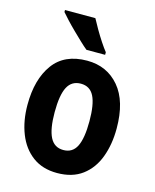

<svg xmlns="http://www.w3.org/2000/svg" viewBox="-116 -845 756 934"><g transform="rotate(15 262.0 -378.0)"><path d="M486 -274Q486 -194 462 -129.5Q438 -65 388 -27.5Q338 10 261 10Q188 10 138 -27Q88 -64 62.5 -128.5Q37 -193 37 -274Q37 -402 93 -479Q149 -556 263 -556Q363 -556 424.5 -483.5Q486 -411 486 -274ZM174 -273Q174 -189 195 -147.5Q216 -106 262 -106Q308 -106 328.5 -147Q349 -188 349 -274Q349 -359 328.5 -399.5Q308 -440 262 -440Q216 -440 195 -400Q174 -360 174 -273ZM247 -766Q258 -745 274.5 -716.5Q291 -688 308.5 -661.5Q326 -635 339 -619V-606H245Q230 -618 209 -638Q188 -658 165.5 -680Q143 -702 124 -722.5Q105 -743 94 -756V-766Z"/></g></svg>

Font: Noto Sans Kannada Condensed
Style: Bold
Weight: 700
Width: 3
Designer: Jelle Bosma - Monotype Design Team
Foundry: Monotype Imaging Inc.
Version: Version 2.005; ttfautohint (v1.8.4.7-5d5b)